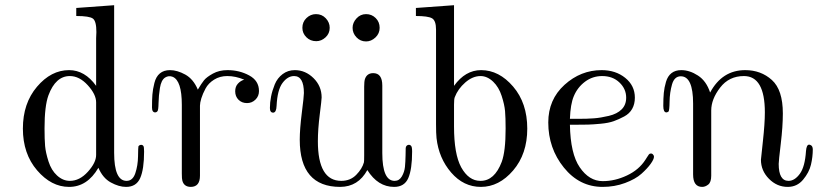

<svg xmlns="http://www.w3.org/2000/svg" viewBox="-20 -714 3189 745"><path d="M248 -441.9Q309.1 -441.9 353 -380.9V-565.9Q353 -569.8 353.5 -577.9Q354 -585.9 354 -589.8Q354 -631.8 340.6 -641.8Q327.1 -651.9 275.9 -651.9V-683.1L422.9 -693.8V-121.1Q422.9 -12.2 471.2 -12.2Q495.1 -12.2 505.1 -42Q515.1 -71.8 515.6 -107.4Q516.1 -143.1 517.1 -146Q520 -150.9 526.1 -151.9Q532.2 -152.8 536.1 -147.9Q539.1 -145 539.1 -126Q539.1 -57.1 523.9 -22.9Q508.8 11.2 469.2 11.2Q441.4 11.2 410.2 -5.9Q378.9 -22.9 361.8 -63Q318.8 11.2 248 11.2Q179.2 11.2 124 -53Q68.8 -117.2 68.8 -215.1Q68.8 -313 123.5 -377.4Q178.2 -441.9 248 -441.9ZM152.8 -215.8Q152.8 -172.9 155 -147.5Q157.2 -122.1 168.2 -87.6Q179.2 -53.2 201.2 -33.2Q224.1 -12.2 251 -12.2Q289.1 -12.2 321 -47.6Q353 -83 353 -112.8V-316.9Q353 -347.7 320.6 -383.3Q288.1 -418.9 251 -418.9Q195.8 -418.9 168 -344.2Q152.8 -302.7 152.8 -215.8Z M569.8 -296.9Q569.8 -326.7 571.3 -346.9Q572.8 -367.2 579.1 -392.1Q585.4 -417 600.6 -429.4Q615.7 -441.9 639.6 -441.9Q667.5 -441.9 699 -424.6Q730.5 -407.2 747.6 -366.2Q761.7 -390.1 771.7 -402.6Q781.7 -415 806.2 -428.5Q830.6 -441.9 862.8 -441.9Q908.7 -441.9 946.8 -421.4Q984.9 -400.9 984.9 -360.8Q984.9 -340.8 971.2 -327.4Q957.5 -314 938.5 -314Q918.5 -314 905.5 -326.9Q892.6 -339.8 892.6 -359.9Q892.6 -377.9 903.1 -389.4Q913.6 -400.9 927.7 -404.8Q894.5 -418.9 861.8 -418.9Q833 -418.9 810.8 -405Q788.6 -391.1 777.6 -370.6Q766.6 -350.1 761.2 -332.5Q755.9 -314.9 755.9 -304.2V-32.2Q755.9 10.7 720.7 11.2Q693.8 11.2 687.5 -13.2Q685.5 -19 685.5 -41V-307.1Q685.5 -401.4 649.9 -416Q634.8 -421.9 620.6 -413.1Q605.5 -403.3 600.6 -373Q595.7 -342.8 595.2 -314.5Q594.7 -286.1 590.8 -282.2Q587.9 -278.3 582.5 -277.8Q569.8 -277.8 569.8 -296.9Z M1027.3 -294.9Q1027.3 -315.9 1031.7 -338.9Q1036.1 -361.8 1046.1 -386.5Q1056.2 -411.1 1076.7 -426.5Q1097.2 -441.9 1124 -441.9Q1165 -441.9 1196.5 -410.9Q1228 -379.9 1228 -335.9Q1228 -327.1 1220.7 -269.5Q1213.4 -211.9 1213.4 -166Q1213.4 -12.2 1304.2 -12.2Q1339.4 -12.2 1362.3 -35.6Q1385.3 -59.1 1392.1 -84Q1393.1 -87.9 1393.1 -111.8V-377.9Q1393.1 -397.9 1396 -407.2Q1403.8 -430.2 1428.2 -430.2Q1463.4 -430.2 1463.4 -381.8V-120.1Q1463.4 -12.2 1511.2 -12.2Q1529.3 -12.2 1539.3 -29.5Q1549.3 -46.9 1551.3 -66.4Q1553.2 -85.9 1553.7 -111.1Q1554.2 -136.2 1554.2 -139.2Q1555.2 -148.9 1562.7 -151.4Q1570.3 -153.8 1575.2 -147.9Q1579.1 -144 1579.1 -126Q1579.1 -57.1 1564.2 -22.9Q1549.3 11.2 1509.3 11.2Q1446.3 11.2 1405.3 -54.2Q1370.1 10.7 1300.3 11.2Q1143.1 11.2 1143.1 -171.9Q1143.1 -212.9 1151.1 -276.4Q1159.2 -339.8 1159.2 -353Q1159.2 -418.9 1121.1 -418.9Q1096.2 -418.9 1076.2 -392.1Q1056.2 -365.2 1053.2 -303.2Q1052.2 -277.3 1040 -276.9Q1027.3 -276.9 1027.3 -294.9ZM1153.3 -606Q1153.3 -628.9 1169.2 -644Q1185.1 -659.2 1206.1 -659.2Q1229 -659.2 1244.1 -643.1Q1259.3 -627 1259.3 -606Q1259.3 -584 1243.2 -569.1Q1227.1 -554.2 1207 -554.2Q1184.1 -554.2 1168.7 -569.6Q1153.3 -585 1153.3 -606ZM1348.1 -606Q1348.1 -626 1363.3 -642.6Q1378.4 -659.2 1400.4 -659.2Q1422.4 -659.2 1437.7 -644Q1453.1 -628.9 1453.1 -606Q1453.1 -584 1436.8 -568.6Q1420.4 -553.2 1400.4 -553.2Q1378.4 -553.2 1363.3 -569.1Q1348.1 -585 1348.1 -606Z M1593.8 -651.9V-683.1L1741.7 -693.8V-380.9Q1785.6 -441.9 1846.7 -441.9Q1916.5 -441.9 1971.2 -377.9Q2025.9 -314 2025.9 -214.8Q2025.9 -116.7 1971.2 -52.7Q1916.5 11.2 1845.7 11.2Q1778.8 11.2 1730.7 -44.4Q1682.6 -100.1 1673.8 -178.2Q1671.9 -196.3 1671.9 -231.9V-599.1Q1671.9 -634.3 1656.2 -643.1Q1640.6 -651.9 1593.8 -651.9ZM1741.7 -223.1Q1741.7 -116.2 1769.5 -64.9Q1798.8 -12.2 1843.8 -12.2Q1844.2 -12.2 1844.7 -12.2Q1898.9 -12.2 1926.8 -85.9Q1941.9 -127 1941.9 -214.8Q1941.9 -257.8 1939.7 -283Q1937.5 -308.1 1926.5 -342Q1915.5 -376 1893.6 -397Q1870.6 -418.9 1844.7 -418.9Q1814 -418.9 1785.4 -394Q1756.8 -369.1 1744.6 -336.9Q1741.7 -330.1 1741.7 -308.1Z M2107.4 -238.8Q2107.4 -327.6 2170.4 -384.8Q2233.4 -441.9 2314.5 -441.9Q2368.7 -441.9 2406 -411.9Q2443.4 -381.8 2443.4 -335Q2443.4 -310.1 2432.9 -291.5Q2422.4 -272.9 2401.9 -262Q2381.3 -251 2361.6 -243.9Q2341.8 -236.8 2311.3 -233.9Q2280.8 -231 2261.2 -230.5Q2241.7 -230 2212.4 -230H2191.4Q2193.4 -117.2 2229.5 -64.9Q2266.1 -11.2 2318.4 -11.2Q2318.8 -11.2 2319.3 -11.2Q2366.2 -11.2 2412.8 -33.2Q2459.5 -55.2 2484.4 -94.2Q2485.4 -95.2 2490 -103Q2494.6 -110.8 2497.6 -114.5Q2500.5 -118.2 2504.4 -118.2Q2509.3 -119.1 2513.4 -115Q2517.6 -110.8 2517.6 -106Q2517.6 -96.2 2504.6 -78.1Q2491.7 -60.1 2468.8 -39.6Q2445.8 -19 2405.3 -3.9Q2364.7 11.2 2318.4 11.2Q2228.5 11.2 2168 -63.7Q2107.4 -138.7 2107.4 -238.8ZM2191.4 -252.9H2222.7Q2258.8 -252.9 2284.7 -254.9Q2310.5 -256.8 2342.5 -264.4Q2374.5 -272 2392.1 -289.6Q2409.7 -307.1 2409.7 -335Q2409.7 -369.1 2383.5 -394Q2357.4 -418.9 2316.4 -418.9Q2279.3 -418.9 2250 -397Q2220.7 -375 2206.5 -340.8Q2193.4 -310.1 2191.4 -252.9Z M2553.7 -303.2Q2553.7 -333 2555.7 -353.5Q2557.6 -374 2564.2 -396.5Q2570.8 -418.9 2585.7 -430.4Q2600.6 -441.9 2623.5 -441.9Q2655.8 -441.9 2688.2 -420.9Q2720.7 -399.9 2735.4 -355Q2782.2 -441.9 2871.6 -441.9Q2932.6 -441.9 2975.1 -403.6Q3017.6 -365.2 3017.6 -273.9Q3017.6 -223.1 3009.5 -156Q3001.5 -88.9 3001.5 -78.1Q3001.5 -12.2 3039.6 -12.2Q3063.5 -12.2 3083.5 -39.6Q3103.5 -66.9 3107.4 -127.9Q3109.4 -152.8 3119.6 -152.8Q3122.6 -152.8 3127.4 -149.9Q3133.3 -146 3133.8 -134.8Q3133.8 -105 3126.7 -75Q3119.6 -44.9 3096.2 -16.8Q3072.8 11.2 3036.6 11.2Q2994.6 11.2 2963.6 -20.3Q2932.6 -51.8 2932.6 -94.2Q2932.6 -97.2 2940.2 -166Q2947.8 -234.9 2947.8 -277.8Q2947.8 -418.9 2866.7 -418.9Q2808.6 -418.9 2774.2 -374Q2739.7 -329.1 2739.7 -285.2V-32.2Q2739.7 -7.3 2728.3 2Q2716.8 11.2 2704.6 11.2Q2669.4 11.2 2669.4 -37.1V-312Q2669.4 -418 2621.6 -418Q2596.7 -418 2587.6 -386.5Q2578.6 -355 2578.1 -319.6Q2577.6 -284.2 2573.7 -280.8Q2568.8 -277.8 2565.4 -277.8Q2553.7 -278.3 2553.7 -303.2Z"/></svg>

Font: CMU Serif Upright Italic
Style: UprightItalic
Weight: 500
Version: Version 0.7.0